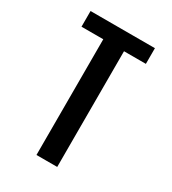

<svg xmlns="http://www.w3.org/2000/svg" viewBox="-172 -793 794 886"><g transform="rotate(30 225.0 -350.0)"><path d="M390 -700V-616.5H273.5V0H163V-616.5H47V-700Z"/></g></svg>

Font: League Mono Condensed Medium
Style: Regular
Weight: 500
Width: 1
Designer: Tyler Finck
Foundry: The League of Moveable Type / Tyler Finck
Version: Version 2.210